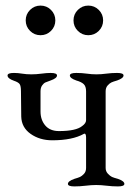

<svg xmlns="http://www.w3.org/2000/svg" viewBox="-20 -664 488 687"><path d="M56 -247 55 -337Q55 -357 50 -363.5Q45 -370 30 -375Q7 -383 7 -394Q7 -403 30 -403Q44 -403 59 -400.5Q74 -398 92 -398Q110 -398 128.5 -400.5Q147 -403 161 -403Q184 -403 184 -394Q184 -384 161 -376Q149 -372 142.5 -369Q136 -366 130.5 -358Q125 -350 125 -337V-265Q125 -235 142 -215Q159 -195 191 -195Q252 -195 274 -213Q288 -223 288 -234V-337Q288 -355 279.5 -363Q271 -371 253 -376Q230 -384 230 -394Q230 -403 253 -403Q273 -403 290.5 -400.5Q308 -398 325 -398Q342 -398 360.5 -400.5Q379 -403 399 -403Q422 -403 422 -394Q422 -384 399 -376Q385 -372 378.5 -369Q372 -366 365 -358Q358 -350 358 -337V-63Q358 -51 366 -42.5Q374 -34 380.5 -31Q387 -28 402 -24Q425 -16 425 -6Q425 3 402 3Q382 3 361.5 0.5Q341 -2 324 -2Q307 -2 286.5 0.5Q266 3 246 3Q223 3 223 -6Q223 -16 246 -24Q260 -28 266.5 -31Q273 -34 280.5 -42Q288 -50 288 -63V-172Q288 -180 286 -183.5Q284 -187 280 -185Q239 -162 167 -162Q122 -162 89.5 -185Q57 -208 56 -247ZM87.5 -628.5Q103 -644 125 -644Q147 -644 162.5 -628.5Q178 -613 178 -591Q178 -569 162.5 -553.5Q147 -538 125 -538Q103 -538 87.5 -553.5Q72 -569 72 -591Q72 -613 87.5 -628.5ZM258.5 -628.5Q274 -644 296 -644Q318 -644 333.5 -628.5Q349 -613 349 -591Q349 -569 333.5 -553.5Q318 -538 296 -538Q274 -538 258.5 -553.5Q243 -569 243 -591Q243 -613 258.5 -628.5Z"/></svg>

Font: EB Garamond 08
Style: Regular
Weight: 400
Version: Version 0.016 ; ttfautohint (v1.5)